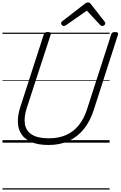

<svg xmlns="http://www.w3.org/2000/svg" viewBox="-20 -1153 975 1552"><path d="M373 19Q291 19 236.5 -3.5Q182 -26 154.5 -66.5Q127 -107 124.5 -162.5Q122 -218 143 -284L334 -875Q337 -885 344 -889.5Q351 -894 367 -894Q381 -894 387.5 -889.5Q394 -885 390 -874L196 -279Q172 -204 181.5 -149Q191 -94 238.5 -64.5Q286 -35 375 -35Q454 -35 514 -61.5Q574 -88 616.5 -140.5Q659 -193 684 -271L879 -875Q882 -885 888.5 -889.5Q895 -894 911 -894Q940 -894 934 -874L739 -268Q709 -173 657.5 -109.5Q606 -46 535 -13.5Q464 19 373 19ZM495 -943Q487 -943 480.5 -950Q474 -957 474 -965Q474 -971 476.5 -974Q479 -977 483 -981L661 -1119Q670 -1127 677 -1130Q684 -1133 692 -1133Q699 -1133 705 -1129.5Q711 -1126 716 -1118L825 -979Q828 -975 829.5 -971Q831 -967 831 -963Q831 -955 822.5 -949Q814 -943 807 -943Q801 -943 796.5 -945.5Q792 -948 788 -953L682 -1067L517 -952Q510 -947 505.5 -945Q501 -943 495 -943ZM0 369H866V379H0ZM0 -20H866V0H0ZM0 -505H866V-500H0ZM0 -889H866V-879H0Z"/></svg>

Font: Playwrite HR Guides
Style: Regular
Weight: 400
Designer: Veronika Burian, José Scaglione
Foundry: TypeTogether
Version: Version 1.003